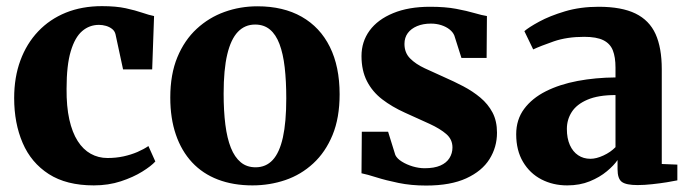

<svg xmlns="http://www.w3.org/2000/svg" viewBox="-20 -578 2190 610"><path d="M278 11Q191 11 135 -25Q79 -61 52 -123.8Q25 -186.5 25 -266.5Q25 -332.5 44.8 -386Q64.5 -439.5 101.2 -478.2Q138 -517 189.2 -537.8Q240.5 -558.5 304 -558.5Q348.5 -558.5 379.5 -551.8Q410.5 -545 432.2 -537.5Q454 -530 469.5 -527L463.5 -357.5H371L347 -469Q344.5 -479.5 336.2 -486Q328 -492.5 316.8 -495.8Q305.5 -499 294.5 -499Q264 -499 241 -479.2Q218 -459.5 204.8 -415.2Q191.5 -371 191.5 -296Q191 -240 200.2 -198.5Q209.5 -157 226.8 -130Q244 -103 268.2 -89.5Q292.5 -76 321.5 -76Q348.5 -76 372.5 -81.2Q396.5 -86.5 416.8 -95.2Q437 -104 451.5 -114L473.5 -65Q460.5 -50.5 432 -32.8Q403.5 -15 364 -2Q324.5 11 278 11Z M521 -268Q521 -342 543.5 -396.2Q566 -450.5 605 -486.5Q644 -522.5 693.5 -540.2Q743 -558 798 -558Q880 -558 938.5 -524.8Q997 -491.5 1028 -429Q1059 -366.5 1059 -278.5Q1059 -203.5 1036.5 -149Q1014 -94.5 975.2 -58.8Q936.5 -23 886.8 -6Q837 11 782 11Q721 11 672.5 -7.5Q624 -26 590.2 -62.2Q556.5 -98.5 538.8 -150.2Q521 -202 521 -268ZM792 -46.5Q825 -46.5 846.5 -69.8Q868 -93 878.8 -141.5Q889.5 -190 889.5 -265.5Q889.5 -320.5 884.5 -364Q879.5 -407.5 868 -438Q856.5 -468.5 837.5 -484.2Q818.5 -500 790.5 -500Q758 -500 735.8 -476.8Q713.5 -453.5 702 -405.2Q690.5 -357 690.5 -280.5Q690.5 -225.5 696 -182Q701.5 -138.5 713.5 -108.5Q725.5 -78.5 744.8 -62.5Q764 -46.5 792 -46.5Z M1334 11.5Q1286 11.5 1246 3.2Q1206 -5 1176 -14.5Q1146 -24 1128.5 -27.5L1129.5 -159.5H1213L1236 -85.5Q1241.5 -74 1256.8 -64.5Q1272 -55 1291.5 -49.2Q1311 -43.5 1329 -43.5Q1359.5 -43.5 1379 -52Q1398.5 -60.5 1408 -75.8Q1417.5 -91 1417.5 -109.5Q1417.5 -135 1398 -152Q1378.5 -169 1344.8 -184.5Q1311 -200 1266.5 -220Q1225.5 -238.5 1194.2 -262.5Q1163 -286.5 1145.8 -320.2Q1128.5 -354 1128.5 -400Q1128.5 -445.5 1154.2 -480.8Q1180 -516 1229 -536.2Q1278 -556.5 1346 -556.5Q1394.5 -556.5 1429 -550Q1463.5 -543.5 1487.2 -536.5Q1511 -529.5 1527 -527L1526 -394H1446L1423.5 -465Q1419 -476 1408.2 -484.5Q1397.5 -493 1382.2 -498Q1367 -503 1349 -503Q1324 -503 1305 -495Q1286 -487 1275.5 -472.8Q1265 -458.5 1265 -438.5Q1265 -410.5 1282.8 -392.5Q1300.5 -374.5 1329.5 -361Q1358.5 -347.5 1391 -333Q1422 -319.5 1452 -303.8Q1482 -288 1506.2 -267.8Q1530.5 -247.5 1544.8 -220.5Q1559 -193.5 1559 -156.5Q1559 -110.5 1535.2 -72.5Q1511.5 -34.5 1461.5 -11.5Q1411.5 11.5 1334 11.5Z M1782 11Q1737 11 1700.2 -8Q1663.5 -27 1641.8 -63.5Q1620 -100 1620 -151.5Q1620 -198 1645.2 -232Q1670.5 -266 1714.2 -288Q1758 -310 1815 -320.8Q1872 -331.5 1935.5 -332V-363Q1935.5 -396.5 1927 -418Q1918.5 -439.5 1897 -450.2Q1875.5 -461 1836 -461Q1781 -461 1739.2 -446.5Q1697.5 -432 1674 -421L1646 -479Q1659.5 -491 1693 -509.2Q1726.5 -527.5 1775 -542Q1823.5 -556.5 1882 -556.5Q1955 -556.5 1999 -535Q2043 -513.5 2062.8 -469.8Q2082.5 -426 2082.5 -358.5V-57L2132 -55V-5Q2120.5 -2.5 2099 1Q2077.5 4.5 2052.2 7.2Q2027 10 2005.5 10Q1969.5 10 1955.8 0Q1942 -10 1942 -40.5V-69.5Q1930.5 -52.5 1908 -33.8Q1885.5 -15 1853.8 -2Q1822 11 1782 11ZM1856 -73.5Q1874.5 -73.5 1897.2 -84Q1920 -94.5 1935.5 -110.5V-276Q1880.5 -276 1846.2 -261.2Q1812 -246.5 1796.5 -222.2Q1781 -198 1781 -168.5Q1781 -138.5 1790.5 -117.2Q1800 -96 1816.8 -84.8Q1833.5 -73.5 1856 -73.5Z"/></svg>

Font: Merriweather 48pt ExtraBold
Style: Regular
Weight: 800
Version: Version 2.100